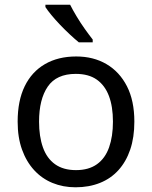

<svg xmlns="http://www.w3.org/2000/svg" viewBox="-20 -786 645 816"><path d="M551 -269Q551 -202 533.5 -150.5Q516 -99 483.5 -63Q451 -27 404.5 -8.5Q358 10 301 10Q248 10 203 -8.5Q158 -27 125 -63Q92 -99 73.5 -150.5Q55 -202 55 -269Q55 -358 85 -419.5Q115 -481 171 -513.5Q227 -546 304 -546Q377 -546 432.5 -513.5Q488 -481 519.5 -419.5Q551 -358 551 -269ZM146 -269Q146 -206 162.5 -159.5Q179 -113 214 -88Q249 -63 303 -63Q357 -63 392 -88Q427 -113 443.5 -159.5Q460 -206 460 -269Q460 -333 443 -378Q426 -423 391.5 -447.5Q357 -472 302 -472Q220 -472 183 -418Q146 -364 146 -269ZM278 -766Q289 -744 305.5 -716.5Q322 -689 340.5 -663Q359 -637 374 -618V-606H315Q298 -620 277 -639.5Q256 -659 235.5 -680.5Q215 -702 198.5 -722Q182 -742 173 -756V-766Z"/></svg>

Font: Noto Sans Devanagari
Style: Regular
Weight: 400
Designer: Jelle Bosma - Monotype Design Team
Foundry: Monotype Imaging Inc.
Version: Version 2.003